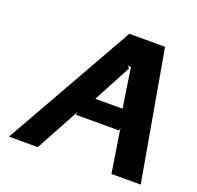

<svg xmlns="http://www.w3.org/2000/svg" viewBox="-106 -694 831 808"><g transform="rotate(20 309.5 -290.0)"><path d="M13 0H142L249 -197L246 -183H440L441 -197L472 0H603L501 -580H341ZM300 -274 390 -443 380 -451H395L422 -274Z"/></g></svg>

Font: Charger EcoBlack
Style: Obl
Weight: 1000
Designer: Jasper
Foundry: Cannot Into Space Fonts
Version: Version 1.1